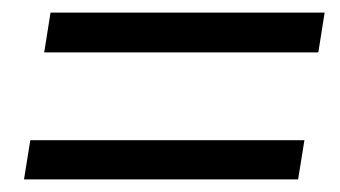

<svg xmlns="http://www.w3.org/2000/svg" viewBox="-20 -439 538 304"><path d="M50 -356 60 -419H494L484 -356ZM18 -155 28 -217H462L452 -155Z"/></svg>

Font: Nunito Sans 10pt Condensed Medium
Style: Italic
Weight: 500
Width: 3
Italic angle: -9°
Designer: Vernon Adams
Foundry: Vernon Adams
Version: Version 3.101;gftools[0.9.27]